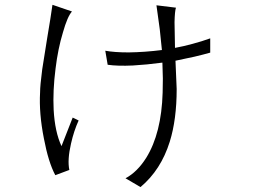

<svg xmlns="http://www.w3.org/2000/svg" viewBox="-20 -759 1040 788"><path d="M275.4 -711.9 195.3 -739.3Q192.4 -719.7 186.5 -680.7Q182.6 -657.2 173.8 -603.5Q159.2 -514.6 153.3 -474.6Q144.5 -407.2 144.5 -379.9Q139.6 -293.9 160.2 -190.4Q178.7 -92.8 207 -40L264.6 -61.5Q255.9 -102.5 271.5 -169.9Q283.2 -221.7 302.7 -264.6L278.3 -276.4L232.4 -159.2Q205.1 -217.8 200.2 -308.6Q196.3 -386.7 208 -477.5Q217.8 -558.6 238.3 -626Q256.8 -691.4 275.4 -711.9ZM702.1 -727.5 622.1 -737.3Q628.9 -690.4 635.7 -638.7Q638.7 -606.4 644.5 -553.7Q575.2 -544.9 508.8 -543.9Q449.2 -543.9 412.1 -550.8L421.9 -493.2Q462.9 -487.3 525.4 -490.2Q580.1 -493.2 646.5 -502Q647.5 -470.7 648.4 -436.5Q648.4 -416 647.5 -378.9Q642.6 -211.9 580.1 -111.3Q543 -52.7 495.1 -27.3L556.6 8.8Q640.6 -61.5 676.8 -177.7Q705.1 -268.6 705.1 -393.6L700.2 -509.8Q742.2 -518.6 778.3 -526.4Q815.4 -535.2 842.8 -543V-601.6Q807.6 -588.9 770.5 -579.1Q735.4 -569.3 698.2 -562.5Q696.3 -637.7 696.3 -668Q697.3 -712.9 702.1 -727.5Z"/></svg>

Font: DotumChe
Style: Regular
Weight: 400
Monospace: yes
Version: Version 2.21